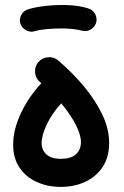

<svg xmlns="http://www.w3.org/2000/svg" viewBox="-20 -687 489 755"><path d="M31.7 -118.2Q31.7 -176.8 61.8 -241Q91.8 -305.2 142.6 -359.9Q139.6 -362.3 136.7 -364.7Q119.6 -379.4 117.9 -402.6Q116.2 -425.8 130.9 -442.9Q146 -460 169.2 -461.9Q192.4 -463.9 209.5 -448.7Q266.6 -399.9 311.8 -345.2Q356.9 -290.5 383.1 -234.6Q409.2 -178.7 409.2 -125.5Q409.2 -68.8 383.5 -30.3Q357.9 8.3 314.9 28.1Q272 47.9 218.8 47.9Q167 47.9 124.5 28.6Q82 9.3 56.9 -27.6Q31.7 -64.5 31.7 -118.2ZM143.6 -125Q143.6 -98.1 162.1 -80.3Q180.7 -62.5 218.8 -62.5Q259.8 -62.5 279.1 -80.6Q298.3 -98.6 298.3 -128.4Q298.3 -156.2 278.3 -195.8Q258.3 -235.4 220.7 -280.8Q183.6 -239.7 163.6 -196.8Q143.6 -153.8 143.6 -125ZM60.1 -594.7Q55.2 -612.3 63.7 -628.4Q72.3 -644.5 90.3 -650.4Q117.7 -658.7 153.6 -663.1Q189.5 -667.5 224.6 -667.5Q259.3 -667.5 287.4 -663.1Q315.4 -658.7 335 -650.9Q353 -641.1 358.2 -621.6Q363.3 -602.1 352.1 -585.4Q342.8 -572.3 329.6 -567.6Q316.4 -563 302.2 -566.4Q288.1 -570.3 266.8 -572.8Q245.6 -575.2 224.6 -575.2Q191.4 -575.2 162.8 -572.5Q134.3 -569.8 115.7 -564Q98.1 -559.1 81.8 -568.4Q65.4 -577.6 60.1 -594.7Z"/></svg>

Font: Mikhak SemiBold
Style: Regular
Weight: 600
Designer: Amin Abedi
Version: Version 3.3